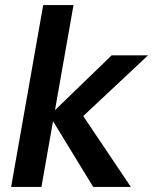

<svg xmlns="http://www.w3.org/2000/svg" viewBox="-20 -740 606 760"><path d="M349 0 176 -283 422 -521H566L263 -237L279 -326L498 0ZM24 0 151 -720H271L144 0Z"/></svg>

Font: DM Sans 10pt SemiBold
Style: Italic
Weight: 600
Italic angle: -10°
Version: Version 4.004;gftools[0.9.30]